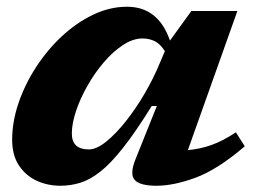

<svg xmlns="http://www.w3.org/2000/svg" viewBox="-20 -552 771 584"><path d="M392.5 -68.5 457 -229.5H441.5Q393 -151.5 355.2 -103.5Q317.5 -55.5 285.5 -30.2Q253.5 -5 224 4Q194.5 13 163.5 13Q125 13 91.8 -2.2Q58.5 -17.5 37.8 -48.5Q17 -79.5 17 -127Q17 -181.5 36.2 -238.2Q55.5 -295 89.5 -347.5Q123.5 -400 168 -441.5Q212.5 -483 263.2 -507.2Q314 -531.5 366.5 -531.5Q461.5 -531.5 497 -428.5L562 -518.5H702L551.5 -95.5Q588 -98.5 622.8 -110.8Q657.5 -123 697.5 -149.5L724.5 -107Q641.5 -36 574.8 -11.5Q508 13 456 13Q405 13 389.5 -5Q374 -23 392.5 -68.5ZM198.5 -146Q198.5 -97.5 250 -97.5Q273.5 -97.5 303 -121.2Q332.5 -145 363 -183.5Q393.5 -222 420 -267.5Q446.5 -313 464.5 -356.5L481.5 -396.5Q467 -419 450.2 -427Q433.5 -435 413.5 -435Q384.5 -435 354 -415Q323.5 -395 295.8 -362.5Q268 -330 246 -291.2Q224 -252.5 211.2 -214.2Q198.5 -176 198.5 -146Z"/></svg>

Font: Newsreader Caption
Style: Bold Italic
Weight: 700
Italic angle: -17°
Designer: Hugues Gentile
Foundry: Production Type
Version: Version 1.001